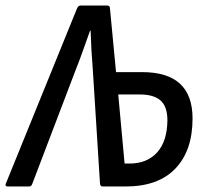

<svg xmlns="http://www.w3.org/2000/svg" viewBox="-49 -675 737 695"><path d="M-21 0Q-32 0 -28 -10L230 -645Q235 -655 242 -655H339Q349 -655 349 -645L371 -414H465Q557 -414 602.5 -372Q648 -330 648 -246Q648 -130 586 -65Q524 0 406 0H323Q314 0 313 -10L287 -422Q284 -459 282 -494Q280 -529 279 -564H277Q264 -528 251.5 -492.5Q239 -457 225 -422L68 -10Q65 0 56 0ZM402 -83H420Q483 -83 519.5 -123Q556 -163 557 -239Q557 -289 532.5 -311Q508 -333 457 -333H379Z"/></svg>

Font: Sofia Sans Condensed SemiBold
Style: Italic
Weight: 600
Italic angle: -9°
Version: Version 4.100